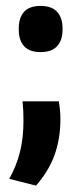

<svg xmlns="http://www.w3.org/2000/svg" viewBox="-20 -488 268 634"><path d="M174.5 -153.5Q176 -142.5 177.8 -127.2Q179.5 -112 179.5 -94.5Q179.5 -31.5 160.8 22Q142 75.5 99 125L10.5 102.5Q34 61 45.8 14.5Q57.5 -32 57.5 -89.5Q57.5 -106.5 56.8 -121.8Q56 -137 54.5 -153.5ZM114 -316Q77 -316 59.5 -335.5Q42 -355 42 -389.5V-394.5Q42 -429.5 59.5 -449Q77 -468.5 114 -468.5Q150.5 -468.5 168.5 -449Q186.5 -429.5 186.5 -394.5V-389.5Q186.5 -355 168.5 -335.5Q150.5 -316 114 -316Z"/></svg>

Font: Anek Telugu SemiBold
Style: Regular
Weight: 600
Designer: Omkar Bhoir (Telugu), Yesha Goshar (Latin)
Foundry: Ek Type
Version: Version 1.003